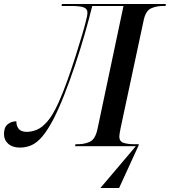

<svg xmlns="http://www.w3.org/2000/svg" viewBox="-65 -734 853 964"><path d="M439 210 617 0H312L314 -10H327Q360 -10 386.5 -22.5Q413 -35 424 -84L555 -704H398Q382 -638 360 -561.5Q338 -485 312 -407.5Q286 -330 258.5 -260Q231 -190 204 -137Q173 -78 146 -47Q119 -16 92 -4.5Q65 7 35 7Q-2 7 -23.5 -12Q-45 -31 -45 -61Q-45 -95 -26.5 -110Q-8 -125 17 -125Q17 -102 29 -87Q41 -72 70 -72Q92 -72 117.5 -81.5Q143 -91 171 -122Q199 -153 229 -219Q252 -270 274 -332Q296 -394 315 -454Q334 -514 347.5 -559.5Q361 -605 365 -623Q374 -655 374 -671Q374 -690 355 -697Q336 -704 293 -704H244L246 -714H768L766 -704H753Q720 -704 693.5 -692Q667 -680 657 -635L541 -93Q534 -58 534 -49Q534 -24 555 -17Q576 -10 607 -10H632L631 -4L533 210Z"/></svg>

Font: Noto Serif Display Medium
Style: Italic
Weight: 500
Italic angle: -12°
Designer: Monotype Design Team
Foundry: Monotype Imaging Inc.
Version: Version 2.009